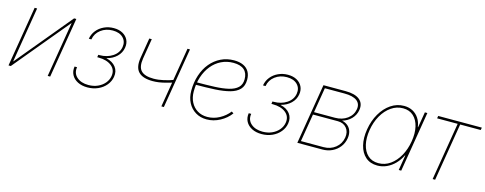

<svg xmlns="http://www.w3.org/2000/svg" viewBox="-26 -1104 4216 1669"><g transform="rotate(15 2081.5 -269.0)"><path d="M423.3 0H400.9L482.9 -496.1H481L68.8 0H48.3L138.2 -542.5H160.6L78.6 -45.9H81.1L493.2 -542.5H513.2Z M758.8 7.3Q708.5 7.3 671.4 -11.5Q634.3 -30.3 616.5 -63.5Q598.6 -96.7 605.5 -139.2H627.9Q618.7 -84 657.2 -49.6Q695.8 -15.1 761.7 -15.1Q808.6 -15.1 845.9 -32Q883.3 -48.8 907.5 -77.6Q931.6 -106.4 937.5 -141.6Q947.3 -199.2 904.5 -233.9Q861.8 -268.6 786.1 -268.6H774.9L778.3 -291H789.6Q856.4 -291 906 -323.5Q955.6 -356 964.8 -410.2Q973.1 -461.4 940.4 -494.6Q907.7 -527.8 846.2 -527.8Q784.7 -527.8 739.7 -493.9Q694.8 -460 685.5 -404.8H662.6Q669.9 -447.8 696.3 -480.5Q722.7 -513.2 762.7 -531.7Q802.7 -550.3 849.6 -550.3Q896.5 -550.3 929.7 -532Q962.9 -513.7 978.5 -482.2Q994.1 -450.7 987.3 -410.2Q979.5 -363.3 944.1 -329.1Q908.7 -294.9 856 -281.7L855.5 -279.8Q911.6 -267.1 940.2 -230Q968.8 -192.9 960 -141.1Q953.1 -99.6 925.3 -65.7Q897.5 -31.7 854.2 -12.2Q811 7.3 758.8 7.3Z M1293 -192.4Q1203.1 -192.4 1164.6 -233.2Q1126 -273.9 1140.1 -361.3L1169.9 -542.5H1192.4L1162.6 -361.3Q1149.9 -282.7 1182.9 -248.8Q1215.8 -214.8 1294.9 -214.8Q1338.4 -214.8 1385.5 -225.6Q1432.6 -236.3 1483.9 -254.9L1479.5 -229.5Q1437 -215.8 1404.5 -207.8Q1372.1 -199.7 1345.5 -196Q1318.8 -192.4 1293 -192.4ZM1423.8 0 1513.7 -542.5H1536.1L1446.3 0Z M1831.5 7.8Q1775.4 7.8 1731.9 -18.6Q1688.5 -44.9 1664.1 -91.6Q1639.6 -138.2 1639.6 -199.2Q1639.6 -274.9 1660.9 -339.1Q1682.1 -403.3 1721.4 -450.7Q1760.7 -498 1814.5 -524.2Q1868.2 -550.3 1932.1 -550.3Q1981.4 -550.3 2015.6 -534.4Q2049.8 -518.6 2067.1 -488.5Q2084.5 -458.5 2084.5 -416.5Q2084.5 -360.8 2054.7 -329.1Q2024.9 -297.4 1969.2 -282.2Q1913.6 -267.1 1834.7 -262.9Q1755.9 -258.8 1658.7 -258.8V-281.2Q1749.5 -281.2 1823.7 -284.2Q1897.9 -287.1 1951.2 -299.6Q2004.4 -312 2033.2 -339.4Q2062 -366.7 2062 -415Q2062 -470.2 2029.3 -499Q1996.6 -527.8 1932.1 -527.8Q1873 -527.8 1823.5 -503.4Q1773.9 -479 1737.8 -434.6Q1701.7 -390.1 1681.9 -330.3Q1662.1 -270.5 1662.1 -199.2Q1662.1 -144 1683.6 -102.5Q1705.1 -61 1743.2 -37.8Q1781.2 -14.6 1831.5 -14.6Q1889.2 -14.6 1941.2 -43Q1993.2 -71.3 2026.9 -115.2L2044.9 -103Q2008.8 -54.2 1951.4 -23.2Q1894 7.8 1831.5 7.8Z M2326.2 7.3Q2275.9 7.3 2238.8 -11.5Q2201.7 -30.3 2183.8 -63.5Q2166 -96.7 2172.9 -139.2H2195.3Q2186 -84 2224.6 -49.6Q2263.2 -15.1 2329.1 -15.1Q2376 -15.1 2413.3 -32Q2450.7 -48.8 2474.9 -77.6Q2499 -106.4 2504.9 -141.6Q2514.6 -199.2 2471.9 -233.9Q2429.2 -268.6 2353.5 -268.6H2342.3L2345.7 -291H2356.9Q2423.8 -291 2473.4 -323.5Q2522.9 -356 2532.2 -410.2Q2540.5 -461.4 2507.8 -494.6Q2475.1 -527.8 2413.6 -527.8Q2352.1 -527.8 2307.1 -493.9Q2262.2 -460 2252.9 -404.8H2230Q2237.3 -447.8 2263.7 -480.5Q2290 -513.2 2330.1 -531.7Q2370.1 -550.3 2417 -550.3Q2463.9 -550.3 2497.1 -532Q2530.3 -513.7 2545.9 -482.2Q2561.5 -450.7 2554.7 -410.2Q2546.9 -363.3 2511.5 -329.1Q2476.1 -294.9 2423.3 -281.7L2422.9 -279.8Q2479 -267.1 2507.6 -230Q2536.1 -192.9 2527.3 -141.1Q2520.5 -99.6 2492.7 -65.7Q2464.8 -31.7 2421.6 -12.2Q2378.4 7.3 2326.2 7.3Z M2647.5 0 2737.3 -542.5H2936.5Q3021.5 -542.5 3063 -509Q3104.5 -475.6 3094.7 -415Q3086.9 -368.2 3054.2 -334.2Q3021.5 -300.3 2973.6 -287.1Q3006.3 -279.3 3027.6 -260.5Q3048.8 -241.7 3057.4 -213.6Q3065.9 -185.5 3060.1 -149.9Q3052.7 -106 3026.4 -72Q3000 -38.1 2960.2 -19Q2920.4 0 2872.6 0ZM2673.8 -22.5H2876Q2939 -22.5 2983.6 -58.1Q3028.3 -93.8 3038.1 -151.9Q3046.4 -204.1 3018.3 -238.3Q2990.2 -272.5 2939 -272.5H2715.3ZM2718.8 -294.9H2906.2Q2971.7 -294.9 3017.3 -328.1Q3063 -361.3 3072.3 -415.5Q3080.6 -466.3 3044.2 -493.2Q3007.8 -520 2933.1 -520H2755.9Z M3369.1 11.2Q3304.7 11.2 3262.9 -25.4Q3221.2 -62 3205.6 -125.7Q3189.9 -189.5 3203.1 -270Q3216.3 -350.1 3253.2 -413.6Q3290 -477.1 3344.2 -513.7Q3398.4 -550.3 3462.4 -550.3Q3506.3 -550.3 3540.3 -532.2Q3574.2 -514.2 3595.9 -481Q3617.7 -447.8 3624 -402.8H3626.5L3649.9 -542.5H3672.4L3582.5 0H3560.1L3582.5 -136.7H3579.6Q3558.1 -92.3 3525.6 -58.8Q3493.2 -25.4 3453.1 -7.1Q3413.1 11.2 3369.1 11.2ZM3372.6 -11.2Q3431.2 -11.2 3479 -45.2Q3526.9 -79.1 3559.6 -137.7Q3592.3 -196.3 3604.5 -270Q3616.7 -343.8 3603.3 -402.1Q3589.8 -460.4 3553.2 -494.1Q3516.6 -527.8 3459 -527.8Q3401.4 -527.8 3352.8 -494.1Q3304.2 -460.4 3271 -402.1Q3237.8 -343.8 3225.6 -270Q3213.4 -196.3 3227.1 -137.7Q3240.7 -79.1 3277.6 -45.2Q3314.5 -11.2 3372.6 -11.2Z M3865.2 0 3951.2 -520H3766.1L3770 -542.5H4162.6L4158.7 -520H3973.6L3887.7 0Z"/></g></svg>

Font: Inter 16pt Thin
Style: Italic
Weight: 250
Italic angle: -9.3988°
Version: Version 4.001;git-66647c0bb